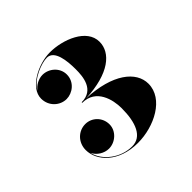

<svg xmlns="http://www.w3.org/2000/svg" viewBox="-126 -1031 701 701"><g transform="rotate(-45 224.5 -681.0)"><path d="M391.5 -577C391.5 -640 323.5 -694.5 193 -700C316.5 -705.5 373.5 -755 373.5 -811.5C373.5 -878 284.5 -912.5 217.5 -912.5C156.5 -912.5 75.5 -871 75.5 -815.5C75.5 -776 107 -748.5 140.5 -748.5C170.5 -748.5 204.5 -772.5 204.5 -811.5C204.5 -847.5 173 -873.5 140.5 -873.5C120.5 -873.5 99.5 -862.5 87 -846C109 -885 169 -906.5 196 -906.5C234.5 -906.5 241 -846.5 241 -802C241 -763.5 236 -701.5 171 -701.5V-698.5C242 -698.5 259 -627.5 259 -583C259 -508.5 238 -457 187.5 -457C128.5 -457 74.5 -498.5 63 -548C73 -527 97 -511 122 -511C155 -511 186 -538.5 186 -572.5C186 -609 157.5 -636 124 -636C88 -636 58 -607 58 -567.5C58 -512 111.5 -451 211.5 -451C296 -451 391.5 -499 391.5 -577Z"/></g></svg>

Font: Bodoni* 36pt Fatface
Style: Regular
Weight: 900
Version: Version 2.3